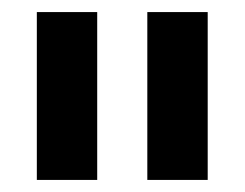

<svg xmlns="http://www.w3.org/2000/svg" viewBox="-20 -783 406 318"><path d="M141 -485H41V-763H141ZM324 -485H224V-763H324Z"/></svg>

Font: Open Sauce Sans
Style: Bold
Weight: 700
Designer: Alfredo Marco Pradil
Foundry: Creative Sauce Fz LLC
Version: Version 1.477